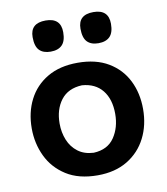

<svg xmlns="http://www.w3.org/2000/svg" viewBox="-83 -796 764 879"><g transform="rotate(-10 299.0 -357.0)"><path d="M301 12.5Q213 12.5 155 -24.5Q97 -61.5 68.5 -121.5Q40 -181.5 40 -251Q40 -325.5 70 -384.2Q100 -443 157.8 -477Q215.5 -511 298.5 -511Q383.5 -511 441.2 -476.5Q499 -442 528.2 -383.2Q557.5 -324.5 557.5 -251Q557.5 -176 527.2 -116.5Q497 -57 439.5 -22.2Q382 12.5 301 12.5ZM300.5 -92.5Q365.5 -95.5 396.8 -141.5Q428 -187.5 428 -251Q428 -319.5 395 -360.5Q362 -401.5 300.5 -406Q235.5 -403 202.5 -359.8Q169.5 -316.5 169.5 -251Q169.5 -209.5 184 -174Q198.5 -138.5 227.8 -116.5Q257 -94.5 300.5 -92.5ZM409 -582.5Q375 -582.5 357 -601Q339 -619.5 339 -662Q339 -727 410 -727Q480.5 -727 480.5 -660.5Q480.5 -619.5 462.2 -601Q444 -582.5 409 -582.5ZM187 -582.5Q152.5 -582.5 134.5 -601Q116.5 -619.5 116.5 -662Q116.5 -727 188 -727Q258.5 -727 258.5 -660.5Q258.5 -619.5 240.2 -601Q222 -582.5 187 -582.5Z"/></g></svg>

Font: Commissioner Loud SemiBold
Style: Regular
Weight: 600
Designer: Kostas Bartsokas
Foundry: Kostas Bartsokas
Version: Version 1.000; ttfautohint (v1.8.3)